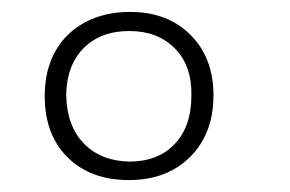

<svg xmlns="http://www.w3.org/2000/svg" viewBox="-20 -751 487 322"><path d="M196 -449Q132 -449 93.5 -487Q55 -525 55 -590Q55 -633 72.5 -664.5Q90 -696 122.5 -713.5Q155 -731 198 -731Q261 -731 299.5 -692.5Q338 -654 338 -591Q338 -527 299 -488Q260 -449 196 -449ZM197 -480Q245 -480 273 -509.5Q301 -539 301 -591Q302 -641 273 -670Q244 -699 197 -699Q149 -699 120.5 -670.5Q92 -642 91 -592Q92 -540 120.5 -510.5Q149 -481 197 -480Z"/></svg>

Font: Bitter Thin Light
Style: Regular
Weight: 300
Version: Version 2.002